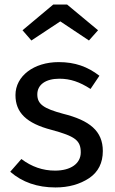

<svg xmlns="http://www.w3.org/2000/svg" viewBox="-20 -812 507 844"><path d="M245 -718 371 -634 411 -679 275 -792H214L79 -679L118 -634ZM238 -539C129 -539 48 -478 48 -394C48 -318 95 -270 207 -241C310 -213 335 -195 335 -142C335 -93 291 -62 222 -62C168 -62 119 -79 74 -113L25 -57C78 -11 144 12 224 12C282 12 331 -2 372 -29C412 -56 432 -96 432 -148C432 -236 374 -283 257 -312C172 -335 144 -354 144 -397C144 -440 181 -466 241 -466C289 -466 330 -452 378 -421L417 -479C365 -519 310 -539 238 -539Z"/></svg>

Font: Fira Sans
Style: Regular
Weight: 400
Designer: Carrois Corporate & Edenspiekermann AG
Foundry: Carrois Corporate GbR & Edenspiekermann AG
Version: Version 4.203